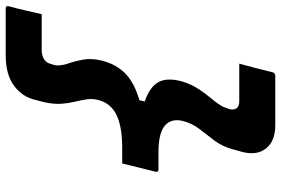

<svg xmlns="http://www.w3.org/2000/svg" viewBox="-188 -628 961 656"><g transform="rotate(90 292.0 -299.5)"><path d="M241 -439Q251 -473 268 -498.5Q285 -524 302 -544Q319 -564 328 -581Q330 -586 332 -591.5Q334 -597 336 -602Q340 -617 334 -627Q328 -637 309 -637H181Q189 -666 196 -693Q203 -720 210 -749Q212 -760 223 -760H391Q446 -760 471 -728Q496 -696 482 -645L474 -616Q464 -579 443.5 -552Q423 -525 404 -500.5Q385 -476 377 -445Q367 -405 392.5 -383Q418 -361 482 -361H542Q553 -361 550 -350Q543 -322 536 -294Q529 -266 522 -237H469Q396 -237 356 -217.5Q316 -198 305 -155Q300 -134 303 -115Q306 -96 311 -75.5Q316 -55 318 -30Q320 -5 313 28L305 59Q295 104 256.5 132.5Q218 161 153 161H-7Q-18 161 -15 150Q-7 121 -1 94Q5 67 12 38H133Q176 38 183 3Q185 -1 185.5 -5Q186 -9 187 -12Q188 -31 180 -54Q172 -77 167 -105.5Q162 -134 171 -169Q183 -216 214 -247Q245 -278 306 -296L310 -314Q261 -331 244.5 -360Q228 -389 241 -439Z"/></g></svg>

Font: Recursive Mn Lnr St
Style: Bold Italic
Weight: 700
Italic angle: -15°
Monospace: yes
Version: Version 1.079;hotconv 1.0.112;makeotfexe 2.5.65598; ttfautoh